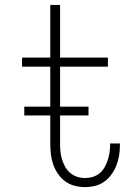

<svg xmlns="http://www.w3.org/2000/svg" viewBox="-20 -755 540 783"><path d="M327 8Q305 8 284 2.5Q263 -3 246 -15.5Q229 -28 216.5 -46Q204 -64 197 -84.5Q190 -105 187.5 -126Q185 -147 185 -169V-483H70V-520H185V-735H225V-520H420V-483H225V-169Q225 -153 226.5 -136.5Q228 -120 233 -104.5Q238 -89 246 -74.5Q254 -60 266.5 -49.5Q279 -39 294.5 -34Q310 -29 327 -29Q343 -29 358 -33.5Q373 -38 385.5 -48Q398 -58 406 -72Q414 -86 419 -101Q424 -116 426.5 -131.5Q429 -147 429 -163V-170H469V-161Q469 -141 465.5 -120Q462 -99 454.5 -80Q447 -61 434.5 -43.5Q422 -26 405 -14Q388 -2 368 3Q348 8 327 8ZM341 -284H79V-320H341Z"/></svg>

Font: Iosevka Term Curly Extralight
Style: Regular
Weight: 200
Designer: Belleve Invis
Foundry: Belleve Invis
Version: Version 32.3.0